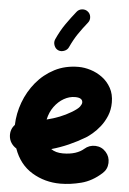

<svg xmlns="http://www.w3.org/2000/svg" viewBox="-63 -934 707 1056"><g transform="rotate(5 291.0 -406.0)"><path d="M537.6 -2Q485.4 45.4 425.5 60.8Q365.7 76.2 310.1 76.2Q224.6 76.2 154.1 33.7Q83.5 -8.8 52.7 -95.7Q35.6 -106 24.4 -123Q13.2 -140.1 11.7 -161.6Q9.3 -197.8 33.7 -224.1Q35.6 -287.1 58.3 -348.9Q81.1 -410.6 122.8 -461.2Q164.6 -511.7 223.1 -542Q281.7 -572.3 355.5 -572.3Q387.7 -572.3 422.4 -561.5Q457 -550.8 487.1 -528.6Q517.1 -506.3 535.6 -472.7Q554.2 -439 554.2 -393.1Q554.2 -352.5 540.3 -318.8Q526.4 -285.2 505.6 -259Q484.9 -232.9 464.1 -215.6Q443.4 -198.2 429.7 -189.9Q384.8 -163.1 338.9 -142.8Q293 -122.6 244.6 -108.9Q270 -90.8 310.1 -90.8Q349.1 -90.8 378.2 -100.3Q407.2 -109.9 425.3 -126Q451.2 -148.9 485.8 -147.5Q520.5 -146 543.5 -120.1Q566.4 -94.7 564.9 -59.8Q563.5 -24.9 537.6 -2ZM350.6 -405.3Q318.8 -405.3 288.8 -388.2Q258.8 -371.1 236.3 -340.3Q213.9 -309.6 205.1 -268.6Q280.3 -287.1 337.4 -321.3Q372.1 -341.8 382.1 -355.7Q392.1 -369.6 392.1 -378.9Q392.1 -405.3 350.6 -405.3ZM378.4 -880.4Q392.6 -869.6 394.5 -851.3Q396.5 -833 385.3 -819.3Q357.9 -785.2 335.4 -752.2Q313 -719.2 293 -675.8Q286.1 -660.2 268.3 -653.6Q250.5 -647 234.9 -653.8Q219.7 -660.6 213.1 -678.2Q206.5 -695.8 213.4 -711.9Q236.3 -762.7 263.2 -800.8Q290 -838.9 317.4 -873Q328.6 -887.2 346.7 -889.2Q364.7 -891.1 378.4 -880.4Z"/></g></svg>

Font: Mikhak Black
Style: Regular
Weight: 900
Designer: Amin Abedi
Version: Version 3.3